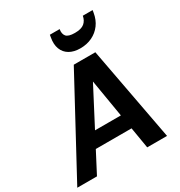

<svg xmlns="http://www.w3.org/2000/svg" viewBox="-237 -1093 1164 1241"><g transform="rotate(-30 344.5 -472.5)"><path d="M-23 0 355 -700H516L647 0H499L408 -544L124 0ZM108 -157 163 -264H537L554 -157ZM446 -770Q398 -770 365.5 -789Q333 -808 319.5 -843.5Q306 -879 315 -927L318 -945H391Q385 -912 400.5 -893Q416 -874 465 -874Q513 -874 535.5 -893Q558 -912 564 -945H637L634 -927Q626 -878 600 -843Q574 -808 534.5 -789Q495 -770 446 -770Z"/></g></svg>

Font: DM Sans 20pt ExtraBold
Style: Italic
Weight: 800
Italic angle: -10°
Version: Version 4.004;gftools[0.9.30]